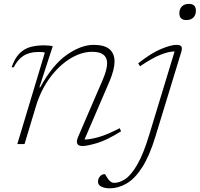

<svg xmlns="http://www.w3.org/2000/svg" viewBox="-20 -758 1050 1010"><path d="M52.5 -404H41Q58 -452.5 83 -477.2Q108 -502 140.2 -510.8Q172.5 -519.5 211.5 -519.5Q222.5 -519.5 236 -518.2Q249.5 -517 257.5 -515L187 -298.5H191.5Q257 -418 332 -470Q407 -522 472 -522Q530 -522 556.2 -499Q582.5 -476 582.5 -434.5Q582.5 -392.5 556 -330L424.5 -24Q455.5 -24.5 499.5 -37Q543.5 -49.5 609.5 -83.5L617 -67.5Q543 -21 491 -5.5Q439 10 414 10Q370 10 391.5 -39.5L520.5 -338.5Q543.5 -392 543.5 -425Q543.5 -485.5 465 -485.5Q407 -485.5 348.5 -449.2Q290 -413 242.5 -348.8Q195 -284.5 169.5 -200.5L109 0H71L216 -481.5Q209 -484 199 -484.2Q189 -484.5 180.5 -484.5Q134 -484.5 102.8 -464Q71.5 -443.5 52.5 -404ZM923.5 -688Q923.5 -711 936.8 -724.2Q950 -737.5 973.5 -737.5Q1010.5 -737.5 1010.5 -702Q1010.5 -679 997.2 -665.8Q984 -652.5 960.5 -652.5Q923.5 -652.5 923.5 -688ZM797.5 -39.5Q766.5 62 728.2 121.8Q690 181.5 646.5 207Q603 232.5 556 232.5Q531 232.5 513.2 223.8Q495.5 215 495.5 197.5Q495.5 182 505.8 170Q516 158 531.5 158Q533 158 537 165.5Q541 173 548 183Q563.5 204 580 204Q609 204 639.8 183.2Q670.5 162.5 702.5 107.2Q734.5 52 765.5 -50.5L898.5 -487.5Q867 -487 824.2 -470Q781.5 -453 716.5 -409.5L707 -425Q777.5 -480.5 829.2 -501.2Q881 -522 907 -522Q929.5 -522 934.5 -512.8Q939.5 -503.5 933 -483Z"/></svg>

Font: Newsreader Caption ExtraLight
Style: Italic
Weight: 275
Italic angle: -17°
Designer: Hugues Gentile
Foundry: Production Type
Version: Version 1.001